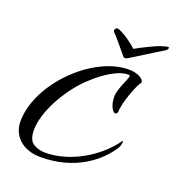

<svg xmlns="http://www.w3.org/2000/svg" viewBox="-112 -655 698 764"><g transform="rotate(20 237.5 -273.0)"><path d="M472 -566C467 -566 459 -564 447 -560C436 -557 420 -550 399 -540C378 -530 359 -520 343 -511C324 -530 290 -553 274 -560C266 -564 260 -566 255 -566C252 -566 249 -563 247 -558C246 -557 246 -556 246 -555C246 -551 248 -548 252 -544C260 -538 309 -478 314 -472C315 -471 319 -465 324 -465C329 -465 336 -469 341 -472C352 -478 442 -536 457 -544C466 -549 472 -554 474 -558C475 -560 475 -562 475 -563C475 -565 474 -566 472 -566ZM143 20C293 20 382 -58 422 -120C427 -127 431 -141 431 -148C431 -151 430 -152 429 -152C429 -152 427 -152 426 -149C366 -65 255 -3 156 -3C137 -3 120 -7 105 -16C90 -25 82 -44 82 -73C82 -148 141 -256 209 -322C277 -387 329 -408 357 -408C361 -408 367 -409 367 -404C367 -391 337 -341 337 -306C337 -269 354 -245 363 -245C368 -245 372 -249 373 -256C373 -295 407 -382 418 -393C419 -394 420 -396 420 -398C420 -411 393 -428 356 -428C202 -428 20 -246 20 -87C20 -27 66 20 143 20Z"/></g></svg>

Font: Comforter
Style: Regular
Weight: 400
Designer: Robert E. Leuschke
Foundry: Robert E. Leuschke
Version: Version 1.013; ttfautohint (v1.8.3)